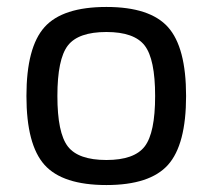

<svg xmlns="http://www.w3.org/2000/svg" viewBox="-20 -519 611 552"><path d="M286 -499Q411 -499 463 -441Q515 -383 515 -243Q515 -103 463 -45Q411 13 286 13Q160 13 108 -45Q56 -103 56 -243Q56 -383 108 -441Q160 -499 286 -499ZM286 -427Q205 -427 175 -388Q145 -349 145 -243Q145 -137 175 -98Q205 -59 286 -59Q366 -59 396 -98Q426 -137 426 -243Q426 -349 396 -388Q366 -427 286 -427Z"/></svg>

Font: Exo 2
Style: Regular
Weight: 400
Designer: Natanael Gama
Version: Version 1.001;PS 001.001;hotconv 1.0.70;makeotf.lib2.5.58329